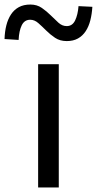

<svg xmlns="http://www.w3.org/2000/svg" viewBox="-76 -826 427 846"><path d="M92 -543H183V0H92ZM218 -645Q188 -645 166.5 -659.5Q145 -674 127 -692Q109 -710 92.5 -724.5Q76 -739 57 -739Q32 -739 20 -715Q8 -691 6 -650L-56 -654Q-55 -687 -48 -714.5Q-41 -742 -27.5 -762.5Q-14 -783 7 -794.5Q28 -806 58 -806Q87 -806 108.5 -791Q130 -776 147.5 -758.5Q165 -741 181.5 -726Q198 -711 218 -711Q243 -711 255 -736Q267 -761 270 -799L331 -796Q329 -764 322 -736.5Q315 -709 301.5 -688.5Q288 -668 267.5 -656.5Q247 -645 218 -645Z"/></svg>

Font: SpoqaHanSans-Regular
Style: Regular
Weight: 400
Designer: [Spoqa Han Sans] Dong-huui Kim \uAE40 \uB3D9 \uD718  Younghwa Kang \uAC15 \uC601 \uD654  [Noto Sans] Ryoko NISHIZUKA \u8
Foundry: Spoqa (http://www.spoqa-han-sans.com)
Version: Version 2.000